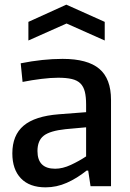

<svg xmlns="http://www.w3.org/2000/svg" viewBox="-20 -800 560 825"><path d="M176 5Q107 5 70 -33.5Q33 -72 33 -141Q33 -219 81.5 -260Q130 -301 233 -309L350 -318V-351Q350 -384 344.5 -406Q339 -428 325.5 -441.5Q312 -455 288.5 -460.5Q265 -466 230 -466Q199 -466 158 -461Q117 -456 77 -448L69 -528Q164 -547 249 -547Q356 -547 406.5 -504.5Q457 -462 457 -371V0H369L359 -67H352Q311 -34 267 -14.5Q223 5 176 5ZM217 -75Q249 -75 284.5 -91.5Q320 -108 350 -128V-253L262 -245Q195 -238 168 -217Q141 -196 141 -151Q141 -75 217 -75ZM102 -706 265 -780 430 -706V-626L266 -699L102 -626Z"/></svg>

Font: Encode Sans Narrow
Style: Medium
Weight: 500
Designer: Pablo Impallari, Andres Torresi
Foundry: Pablo Impallari, Andres Torresi
Version: Version 1.000; ttfautohint (v1.00) -l 8 -r 50 -G 200 -x 14 -